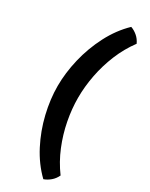

<svg xmlns="http://www.w3.org/2000/svg" viewBox="-260 -833 874 1120"><g transform="rotate(30 177.0 -273.0)"><path d="M198 -273.5Q198 -199 213 -121Q228 -43 258.5 31.5Q289 106 336.5 170.5Q324 197 303.5 214.2Q283 231.5 260 239.5Q194.5 176 150 90Q105.5 4 83 -90.5Q60.5 -185 60.5 -273.5Q60.5 -362 83 -456.5Q105.5 -551 150 -637.2Q194.5 -723.5 260 -786.5Q283 -778.5 303.5 -761.2Q324 -744 336.5 -717Q289 -653 258.5 -578.8Q228 -504.5 213 -426.5Q198 -348.5 198 -273.5Z"/></g></svg>

Font: Signika SemiBold
Style: Regular
Weight: 600
Designer: Anna Giedry
Foundry: Anna Giedry
Version: Version 2.001